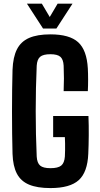

<svg xmlns="http://www.w3.org/2000/svg" viewBox="-20 -992 530 1022"><path d="M248.5 9.1Q178.2 9.1 134.5 -9.3Q90.8 -27.7 69.8 -67.8Q48.9 -107.9 46.7 -173Q45.2 -222.7 44.6 -280.4Q43.9 -338 43.9 -398Q43.9 -458 44.6 -515.1Q45.2 -572.3 46.7 -620.6Q49.2 -687.9 70.2 -729.4Q91.2 -770.9 134.8 -790Q178.4 -809.1 248.4 -809.1Q350.2 -809.1 396.1 -767.2Q442 -725.3 447.5 -627.8Q449 -600.2 449 -567.6Q449 -535 447.5 -506.8H318.8Q320.3 -542.6 320.3 -574.6Q320.3 -606.6 318.8 -642.3Q317 -676 301.3 -689.7Q285.6 -703.4 248.4 -703.4Q209.8 -703.4 193.7 -689.7Q177.5 -676 175.4 -642.3Q172.7 -582.9 171.4 -522.2Q170.1 -461.6 170.1 -400.4Q170.1 -339.3 171.4 -278.7Q172.7 -218 175.4 -158.5Q177.5 -124.5 193.7 -110.6Q209.8 -96.8 248.5 -96.8Q288.8 -96.8 305.8 -110.6Q322.7 -124.5 325.3 -158.5Q326.2 -174 326.4 -192.2Q326.7 -210.4 326.4 -228.6Q326.2 -246.8 325.3 -262.2H262.9V-374.7H450.8Q452.9 -324.2 452.4 -271.6Q452 -219 449.9 -173Q445.7 -75.2 399.1 -33.1Q352.5 9.1 248.5 9.1ZM209.2 -840 123.4 -972.4H202.8L244.8 -901.5L286.7 -972.4H365.9L280.1 -840Z"/></svg>

Font: Big Shoulders Text SC Thin
Style: Regular
Weight: 100
Designer: Patric King
Foundry: XO Type Co
Version: Version 2.002